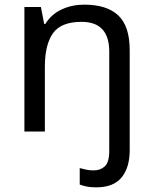

<svg xmlns="http://www.w3.org/2000/svg" viewBox="-20 -566 658 826"><path d="M394 240Q370 240 353 236.5Q336 233 323 228V157Q337 161 351 164Q365 167 383 167Q412 167 431 149.5Q450 132 450 83V-344Q450 -472 331 -472Q242 -472 207.5 -422.5Q173 -373 173 -279V0H85V-536H156L170 -463H175Q201 -505 245.5 -525.5Q290 -546 342 -546Q440 -546 489 -499.5Q538 -453 538 -350V80Q538 155 503 197.5Q468 240 394 240Z"/></svg>

Font: Noto Sans Avestan
Style: Regular
Weight: 400
Designer: Monotype Design Team
Foundry: Monotype Imaging Inc.
Version: Version 2.003; ttfautohint (v1.8.4.7-5d5b)